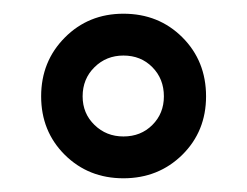

<svg xmlns="http://www.w3.org/2000/svg" viewBox="-20 -820 360 280"><path d="M160 -560Q109 -560 74.5 -594.2Q40 -628.5 40 -679.5Q40 -730.5 74.5 -765.2Q109 -800 160 -800Q211.5 -800 246 -765.5Q280.5 -731 280.5 -679.5Q280.5 -628.5 245.8 -594.2Q211 -560 160 -560ZM160 -621Q185.5 -621 202.2 -637.8Q219 -654.5 219 -679.5Q219 -705 202.2 -722Q185.5 -739 160 -739Q135 -739 117.8 -722Q100.5 -705 100.5 -679.5Q100.5 -654.5 117.8 -637.8Q135 -621 160 -621Z"/></svg>

Font: Besley* Narrow Semi
Style: Regular
Weight: 600
Width: 4
Designer: Owen Earl
Foundry: indestructible type*
Version: Version 3.000; ttfautohint (v1.8.3)